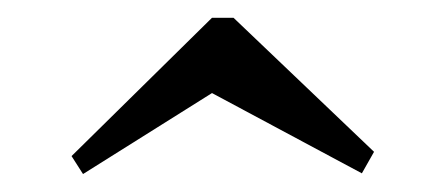

<svg xmlns="http://www.w3.org/2000/svg" viewBox="-20 -445 496 216"><path d="M73.4 -249.2 60.5 -269.4 218.5 -425H242.7L400.8 -274.2L387.1 -250L218.5 -340.3Z"/></svg>

Font: Playfair
Style: Regular
Weight: 400
Designer: Claus Eggers Sørensen
Foundry: Claus Eggers Sørensen
Version: Version 2.001;gftools[0.9.30]